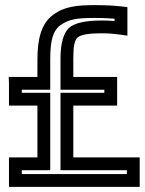

<svg xmlns="http://www.w3.org/2000/svg" viewBox="-20 -704 565 749"><path d="M525 0V-65V-90H500H266V-292H412H437V-317V-379V-404H412H266V-477C266 -525 271 -548 283 -558C295 -568 322 -574 375 -574H384C405 -574 425 -572 448 -569L477 -565V-594V-654V-676L454 -679C426 -682 390 -684 351 -684C280 -684 231 -679 187 -646C139 -611 126 -547 126 -471V-404H40H14L15 -379V-317V-292H40H126V-90H40H15V-65V0V25H40H500H525V0ZM475 -25H65V-40H151H176V-65V-317V-342H151H65V-354H151H176V-379V-471C176 -541 184 -582 216 -606C250 -630 283 -634 351 -634C379 -634 404 -633 427 -631V-622C412 -623 397 -624 384 -624H375C317 -624 271 -615 249 -595C227 -575 216 -531 216 -477V-379V-354H241H387V-342H241H216V-317V-65V-40H241H475V-25Z"/></svg>

Font: Gamestation DisplayOutline
Style: Regular
Weight: 400
Designer: Jonas Hecksher
Foundry: Jonas Hecksher, Playtypeª, e-types AS
Version: Version 1.003